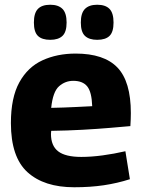

<svg xmlns="http://www.w3.org/2000/svg" viewBox="-20 -780 599 810"><path d="M293 10Q166 10 96 -53.5Q26 -117 26 -261Q26 -368 61.5 -432.5Q97 -497 159 -525.5Q221 -554 299 -554Q419 -554 475.5 -495Q532 -436 532 -303Q532 -279 530 -248Q496 -245 443.5 -240.5Q391 -236 327.5 -232.5Q264 -229 196 -228Q195 -223 195 -215Q195 -165 225.5 -141.5Q256 -118 323 -118Q365 -118 413 -124.5Q461 -131 509 -142L528 -24Q475 -7 418 1.5Q361 10 293 10ZM196 -325Q250 -326 298 -328.5Q346 -331 369 -332Q367 -392 348 -415.5Q329 -439 289 -439Q255 -439 229 -416Q203 -393 196 -325ZM390 -612Q356 -612 338.5 -628.5Q321 -645 321 -685Q321 -725 338.5 -742.5Q356 -760 390 -760Q425 -760 442 -742.5Q459 -725 459 -685Q459 -645 442 -628.5Q425 -612 390 -612ZM192 -612Q157 -612 140 -628.5Q123 -645 123 -685Q123 -725 140 -742.5Q157 -760 192 -760Q226 -760 243.5 -742.5Q261 -725 261 -685Q261 -645 243.5 -628.5Q226 -612 192 -612Z"/></svg>

Font: Georama
Style: Bold
Weight: 700
Designer: Jean-Baptiste Levee
Foundry: Production Type
Version: Version 1.000